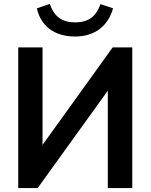

<svg xmlns="http://www.w3.org/2000/svg" viewBox="-20 -961 769 981"><path d="M172.4 0 530.8 -497.6V0H655.8V-718.8H555.7L197.3 -220.7V-718.8H73.2V0ZM363.8 -774.4C463.4 -774.4 532.7 -827.6 557.6 -918.5L493.2 -939.9C471.7 -877.4 432.6 -846.7 363.8 -846.7C296.9 -846.7 257.3 -875.5 234.4 -940.9L168.5 -918.5C186.5 -833.5 252.4 -774.4 363.8 -774.4Z"/></svg>

Font: Winston SemiBold
Style: Regular
Weight: 600
Designer: Vernon Adams, Kim Jin-seong, David Berlow, Cristiano Sobral
Foundry: The Winston Project Authors
Version: Version 3.004